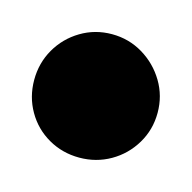

<svg xmlns="http://www.w3.org/2000/svg" viewBox="-81 -352 263 263"><g transform="rotate(15 50.5 -220.5)"><path d="M-37 -220Q-37 -196 -25.5 -176Q-14 -156 6 -144.5Q26 -133 50 -133Q74 -133 94 -144.5Q114 -156 126 -176Q138 -196 138 -220Q138 -244 126 -264Q114 -284 94 -296Q74 -308 50 -308Q26 -308 6 -296Q-14 -284 -25.5 -264Q-37 -244 -37 -220Z"/></g></svg>

Font: Linefont
Style: Bold
Weight: 700
Monospace: yes
Version: Version 3.002;gftools[0.9.33]